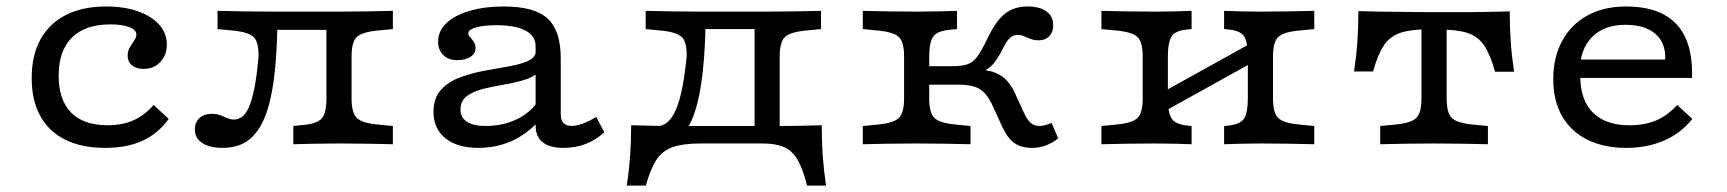

<svg xmlns="http://www.w3.org/2000/svg" viewBox="-20 -447 5353 595"><path d="M306.2 11.3Q233.6 11.3 182.7 -13.8Q131.7 -38.9 105 -87.3Q78.2 -135.7 78.2 -204.9Q78.2 -275.7 105.5 -325Q132.7 -374.3 184.3 -400.6Q235.8 -426.9 308.7 -426.9Q365.3 -426.9 407.3 -411.9Q449.4 -397 473.2 -370.7Q497 -344.4 497 -308.8Q497 -276.1 476.7 -254.8Q456.5 -233.5 425.1 -233.5Q402.1 -233.5 388.9 -244.6Q375.6 -255.6 375.6 -274.3Q375.6 -289 382.4 -300.5Q389.2 -311.9 395.9 -321.7Q402.7 -331.6 402.7 -339.9Q402.7 -354.2 380.9 -362.8Q359.2 -371.4 322.4 -371.4Q244 -371.4 202.9 -330.6Q161.8 -289.9 161.8 -212.3Q161.8 -137.2 200.5 -98Q239.1 -58.8 313.9 -58.8Q358.5 -58.8 393.4 -74.1Q428.2 -89.5 456.1 -121.7L502.9 -78.6Q470.4 -33.3 422 -11Q373.5 11.3 306.2 11.3Z M1030.6 -2.4Q986.2 -2.4 953.1 -1.6Q920 -0.8 889 0V-56.5L918.6 -59.6Q963.6 -63.6 977.6 -80.7Q991.6 -97.7 991.6 -141.5V-206.7H1069.5V-141.5Q1069.5 -97.7 1085.4 -81.8Q1101.3 -65.8 1150 -61.1L1197.5 -56.5V0Q1160.5 -0.8 1121.8 -1.6Q1083.1 -2.4 1030.6 -2.4ZM671.1 11.3Q629.6 11.3 606.8 -3.8Q583.9 -19 583.9 -46Q583.9 -68 598.2 -81.1Q612.4 -94.2 635.9 -94.2Q651.5 -94.2 662.8 -89.9Q674.2 -85.7 684.4 -81.1Q694.6 -76.5 704.7 -76.5Q716.9 -76.5 728.2 -83.6Q739.5 -90.7 749.4 -110.7Q759.3 -130.8 767.5 -169.6Q775.7 -208.4 781.2 -271.9Q782 -316.4 766.2 -332Q750.4 -347.6 701.6 -352.3L654.2 -356.9L654.1 -413.4Q691.1 -412.6 729.8 -411.8Q768.5 -411 821 -411H823.4H1029.7H1030.6Q1083.1 -411 1121.8 -411.8Q1160.5 -412.6 1197.5 -413.4V-356.9L1150 -352.3Q1101.3 -347.6 1085.4 -332Q1069.5 -316.4 1069.5 -271.9V-206.7H991.6V-367.9L1006.5 -354.5H824.1L839.5 -362.6Q837.9 -281.5 831 -220Q824.2 -158.5 811.3 -114.5Q798.4 -70.5 778.7 -42.8Q759.1 -15.1 732.4 -1.9Q705.8 11.3 671.1 11.3Z M1639.8 -206.7V-303.5Q1639.8 -335.8 1608.5 -352.3Q1577.3 -368.9 1518.1 -368.9Q1479.6 -368.9 1455.4 -362.1Q1431.2 -355.3 1431.2 -343.9Q1431.2 -338.1 1436.9 -331.9Q1442.5 -325.7 1448.1 -317.6Q1453.7 -309.5 1453.7 -297.5Q1453.7 -281.1 1438 -270.8Q1422.2 -260.6 1396.6 -260.6Q1370 -260.6 1353.8 -276.4Q1337.7 -292.3 1337.7 -317.7Q1337.7 -350.9 1363.2 -375.1Q1388.7 -399.4 1434.6 -413.1Q1480.5 -426.9 1541.5 -426.9Q1636.1 -426.9 1676.9 -389.6Q1717.7 -352.4 1717.7 -266.5V-206.7ZM1461.9 11.3Q1397.5 11.3 1360.5 -18.4Q1323.4 -48.1 1323.4 -99.6Q1323.4 -142.9 1346.3 -168.2Q1369.1 -193.5 1405.1 -207Q1441.1 -220.4 1481.6 -227.9Q1522 -235.3 1558.1 -241.6Q1594.1 -247.9 1617.4 -258.6Q1640.6 -269.3 1640.6 -290.3L1649.7 -223.9Q1633 -207.6 1603.6 -199Q1574.2 -190.3 1540.2 -184.6Q1506.2 -178.9 1476.1 -171.3Q1446 -163.6 1426.5 -149Q1407 -134.4 1407 -107.5Q1407 -82.9 1427 -69.8Q1447.1 -56.6 1485.5 -56.6Q1536.9 -56.6 1579.6 -76.4Q1622.3 -96.2 1650.2 -136.4L1651.3 -73.4Q1612.7 -30.9 1565.2 -9.8Q1517.6 11.3 1461.9 11.3ZM1717.7 -94.4Q1717.7 -75.1 1726 -66Q1734.2 -56.9 1751.7 -56.9Q1767.6 -56.9 1787.2 -64.3Q1806.7 -71.6 1827.7 -84.8L1852.5 -37.2Q1827.4 -13.4 1795.3 -1Q1763.2 11.3 1726.4 11.3Q1683.5 11.3 1661.6 -6.2Q1639.8 -23.7 1639.8 -58.6V-206.7H1717.7Z M2152.2 -2.4Q2098.8 -2.4 2066.6 8.2Q2034.4 18.8 2015.3 46.7Q1996.3 74.6 1981.4 128.2H1922.5Q1929.7 79.5 1932.8 35.1Q1935.9 -9.3 1935.9 -58.9Q1970.5 -58 2004.3 -57.2Q2038.1 -56.5 2072.7 -56.5H2152.2H2339.9V-2.4ZM1997.8 11.3 2009.3 -54.8Q2025.8 -54.8 2040.4 -62.8Q2055 -70.8 2067.7 -92.9Q2080.4 -115.1 2090.7 -158.1Q2100.9 -201 2107.9 -271.9Q2108.8 -316.4 2093 -332Q2077.1 -347.6 2028.4 -352.3L1980.9 -356.9V-413.4Q2017.9 -412.6 2056.6 -411.8Q2095.3 -411 2147.8 -411H2150.1H2356.5H2357.3Q2409.9 -411 2448.6 -411.8Q2487.3 -412.6 2524.3 -413.4V-356.9L2476.8 -352.3Q2428 -347.6 2412.2 -332Q2396.3 -316.4 2396.3 -271.9V-206.7H2318.4V-367.9L2333.3 -356.9H2150.9L2166.3 -362.6Q2163.9 -261.2 2153.4 -190.1Q2143 -118.9 2123.3 -74.3Q2103.6 -29.6 2072.5 -9.2Q2041.5 11.3 1997.8 11.3ZM2318.4 -2.4V-206.7H2396.3V-2.4ZM2318.4 -2.4 2319.2 -10.5 2328.6 -56.5H2343H2395.6Q2428.7 -56.5 2461.4 -57.2Q2494.1 -58 2526.5 -58.9Q2526.4 -9.3 2529.6 35.1Q2532.7 79.5 2539.8 128.2H2481Q2467.7 74.6 2450.8 46.7Q2433.9 18.8 2408.4 8.2Q2382.9 -2.4 2343 -2.4Z M2781.7 -206.7V-271.9Q2781.7 -316.4 2765.8 -332Q2750 -347.6 2701.2 -352.3L2653.8 -356.9V-413.4Q2690.7 -412.6 2729.4 -411.8Q2768.1 -411 2820.7 -411Q2859.8 -411 2889.2 -411.8Q2918.5 -412.6 2945.8 -413.4V-356.9L2928.2 -355.3Q2885.4 -352 2872.5 -334.2Q2859.6 -316.4 2859.6 -271.9V-206.7ZM2820.7 -2.4Q2768.1 -2.4 2729.4 -1.6Q2690.7 -0.8 2653.8 0V-56.5L2701.2 -61.1Q2750 -65.8 2765.8 -81.8Q2781.7 -97.7 2781.7 -141.5V-206.7H2859.6V-141.5Q2859.6 -97.7 2875.5 -81.8Q2891.4 -65.8 2940.1 -61.1L2987.6 -56.5V0Q2950.7 -0.8 2911.9 -1.6Q2873.2 -2.4 2820.7 -2.4ZM3179.4 11.3Q3156.5 11.3 3139.3 4.7Q3122 -1.9 3109.4 -16.4Q3096.8 -30.9 3085.9 -54.2L3058.6 -113.9Q3045.8 -142.6 3032 -157.7Q3018.2 -172.8 2998.8 -178.7Q2979.5 -184.7 2948.4 -184.7H2841.1V-241.9H2930.3Q2960.4 -241.9 2977.6 -247.6Q2994.7 -253.2 3008 -270.8Q3021.2 -288.5 3038.1 -323.7Q3065.8 -382.3 3094.3 -404.6Q3122.8 -426.9 3164.1 -426.9Q3202.2 -426.9 3223 -411.6Q3243.8 -396.4 3243.8 -368.5Q3243.8 -347.8 3231.7 -334.9Q3219.6 -322 3198.1 -322Q3187.1 -322 3178.8 -324.7Q3170.5 -327.3 3163.5 -330.4Q3156.5 -333.5 3149.6 -336.2Q3142.7 -338.8 3133.7 -338.8Q3125 -338.8 3117.5 -334.8Q3109.9 -330.8 3103.2 -322.2Q3096.4 -313.6 3089.8 -300.2Q3068.6 -256.8 3049.4 -240.2Q3030.1 -223.6 2995 -216.9L2944.5 -231.2Q3000 -235 3034.7 -229.4Q3069.4 -223.8 3090.3 -206.7Q3111.2 -189.5 3125.7 -157.5L3153 -97.8Q3163.4 -75.5 3174.2 -66.1Q3185.1 -56.6 3201.9 -56.6Q3214.9 -56.6 3238.9 -65.9L3259.3 -18.5Q3242.9 -4.8 3221.9 3.3Q3201 11.3 3179.4 11.3Z M3886 -2.4Q3851.2 -2.4 3824.6 -1.6Q3798 -0.8 3773.4 0V-56.5L3782.7 -57.3Q3823.3 -61.2 3835.2 -79.4Q3847 -97.5 3847 -141.5V-206.7H3925V-141.5Q3925 -97.7 3940.8 -81.8Q3956.7 -65.8 4005.4 -61.1L4052.9 -56.5V0Q4016 -0.8 3977.3 -1.6Q3938.6 -2.4 3886 -2.4ZM3560.2 -2.4Q3507.6 -2.4 3468.9 -1.6Q3430.3 -0.8 3393.3 0V-56.5L3440.7 -61.1Q3489.5 -65.8 3505.3 -81.8Q3521.2 -97.7 3521.2 -141.5V-271.9Q3521.2 -316.4 3505.3 -332Q3489.5 -347.6 3440.7 -352.3L3393.3 -356.9V-413.4Q3430.3 -412.6 3468.9 -411.8Q3507.6 -411 3560.2 -411Q3595.7 -411 3622 -411.8Q3648.2 -412.6 3672.7 -413.4V-356.9L3663.4 -356.1Q3622.9 -352.9 3611.1 -334.8Q3599.2 -316.7 3599.2 -271.9V-141.5Q3599.2 -97.5 3611.1 -79.4Q3622.9 -61.2 3663.4 -57.3L3672.7 -56.5V0Q3648.2 -0.8 3622 -1.6Q3595.7 -2.4 3560.2 -2.4ZM3847 -206.7V-271.9Q3847 -316.7 3835.2 -334.8Q3823.3 -352.9 3782.7 -356.1L3773.4 -356.9V-413.4Q3798 -412.6 3824.6 -411.8Q3851.2 -411 3886 -411Q3938.6 -411 3977.3 -411.8Q4016 -412.6 4052.9 -413.4V-356.9L4005.4 -352.3Q3956.7 -347.6 3940.8 -332Q3925 -316.4 3925 -271.9V-206.7ZM3554.7 -83.2V-145.5L3889.8 -331.5V-269.2Z M4424.1 -2.4Q4371.5 -2.4 4332.9 -1.6Q4294.2 -0.8 4257.2 0V-56.5L4304.7 -61.1Q4353.4 -65.8 4369.3 -81.8Q4385.1 -97.7 4385.1 -141.5V-206.7H4463.1V-141.5Q4463.1 -97.7 4478.9 -81.8Q4494.8 -65.8 4543.5 -61.1L4591 -56.5V0Q4554.1 -0.8 4515.4 -1.6Q4476.7 -2.4 4424.1 -2.4ZM4405.9 -356.1Q4352.5 -356.1 4320.3 -345.5Q4288.1 -334.9 4269 -307Q4250 -279.1 4235.1 -225.5H4176.2Q4183.4 -274.2 4186.5 -318.6Q4189.6 -363 4189.6 -412.6Q4224.2 -411.7 4258 -410.9Q4291.8 -410.2 4326.4 -410.2L4405.9 -409.3H4442.3H4521.8Q4556.4 -409.3 4590.2 -410.1Q4624 -410.9 4658.6 -411.8Q4658.6 -362.2 4661.7 -317.8Q4664.8 -273.4 4672 -224.7H4613.1Q4598.3 -278.3 4579.2 -306.2Q4560.1 -334.1 4528.3 -344.7Q4496.4 -355.3 4442.3 -355.3ZM4385.1 -206.7V-371.4H4463.1V-206.7Z M5019.7 11.3Q4950.8 11.3 4899.7 -13.8Q4848.7 -38.9 4821.1 -86.6Q4793.5 -134.3 4793.5 -201.3Q4793.5 -269.1 4820.8 -319.8Q4848 -370.5 4898.8 -398.7Q4949.5 -426.9 5019.3 -426.9Q5089.5 -426.9 5135.8 -402.2Q5182 -377.5 5203.9 -328.4Q5225.9 -279.3 5223.4 -205.4H4842.5L4841.5 -262.6H5140.4Q5141.8 -297.2 5127.7 -320.9Q5113.5 -344.6 5085.7 -357.4Q5057.8 -370.2 5017.7 -370.2Q4957.1 -370.2 4920.1 -338.2Q4883.1 -306.1 4876.9 -248.5L4879.5 -245.8Q4878.7 -240.1 4877.9 -230.7Q4877.1 -221.4 4877.1 -211Q4877.1 -137.4 4916.5 -98.1Q4955.8 -58.8 5029.2 -58.8Q5076.5 -58.8 5111.9 -73.7Q5147.3 -88.7 5177.6 -121.7L5224.4 -78.6Q5190.4 -34.8 5137.7 -11.8Q5085 11.3 5019.7 11.3Z"/></svg>

Font: Playfair 5pt SemiExpanded Light
Style: Regular
Weight: 300
Width: 6
Designer: Claus Eggers Sørensen
Foundry: Claus Eggers Sørensen
Version: Version 2.203